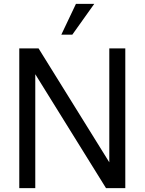

<svg xmlns="http://www.w3.org/2000/svg" viewBox="-20 -976 750 996"><path d="M469 -956 355 -796H298L374 -956ZM163 0H80V-725H180L547 -134V-725H630V0H530L163 -591Z"/></svg>

Font: AbakuTLSymSans
Style: Regular
Weight: 400
Version: Version 2007.05.04